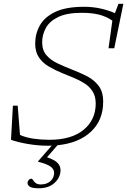

<svg xmlns="http://www.w3.org/2000/svg" viewBox="-20 -752 665 1004"><path d="M183 232.5Q148 232.5 136 224.2Q124 216 124 205Q124 196.5 129.8 189.5Q135.5 182.5 146 182.5Q148.5 182.5 152.8 190Q157 197.5 166.5 205Q176 212.5 193 212.5Q224.5 212.5 243.8 195.2Q263 178 263 151.5Q263 133 244.5 119.2Q226 105.5 178.5 93.5L179 91.5L250.5 9.5Q240.5 10 230.5 10Q179.5 10 125.2 0.8Q71 -8.5 37.5 -21L47.5 -199.5H72.5L84.5 -46.5Q115.5 -32.5 155 -26.8Q194.5 -21 238 -21Q354 -21 417.2 -73.2Q480.5 -125.5 480.5 -210.5Q480.5 -248 464.8 -273.2Q449 -298.5 423 -315.2Q397 -332 366.8 -344.5Q336.5 -357 307 -369Q268 -385 235.5 -404Q203 -423 183.5 -451.8Q164 -480.5 164 -524.5Q164 -575.5 188.5 -619.2Q213 -663 269 -689.8Q325 -716.5 420 -716.5Q466.5 -716.5 508.8 -706.8Q551 -697 581 -683L599.5 -732H625L577.5 -499.5H547.5L567.5 -644Q538.5 -664.5 500.5 -674.8Q462.5 -685 407.5 -685Q330 -685 284.5 -663Q239 -641 219.8 -605.8Q200.5 -570.5 200.5 -531Q200.5 -489.5 222.5 -463.8Q244.5 -438 279.8 -421.2Q315 -404.5 354.5 -389Q394 -374 432 -355Q470 -336 494.8 -304.5Q519.5 -273 519.5 -220Q519.5 -123 455.5 -63.2Q391.5 -3.5 280.5 7.5L226 70.5Q265.5 83.5 281 100Q296.5 116.5 296.5 137.5Q296.5 175 265.8 203.8Q235 232.5 183 232.5Z"/></svg>

Font: Newsreader Caption ExtraLight
Style: Italic
Weight: 275
Italic angle: -17°
Designer: Hugues Gentile
Foundry: Production Type
Version: Version 1.001